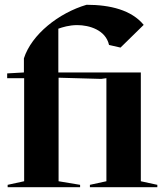

<svg xmlns="http://www.w3.org/2000/svg" viewBox="-20 -783 688 803"><path d="M436 -595 484 -584 581 -679C530 -741 441 -763 342 -763C226 -729 112 -639 80 -539V-480L10 -476V-456H81V-25L12 -10V0H315V-10L225 -25V-458L403 -453L425 -456V-25L356 -10V0H638V-10L569 -25V-480H224V-663C241 -669 269 -678 303 -678C353 -678 422 -658 436 -595Z"/></svg>

Font: Mazius Display
Style: Bold
Weight: 700
Designer: Alberto Casagrande & Collletttivo
Foundry: Collletttivo
Version: Version 2.000;Glyphs 3.2 (3221)